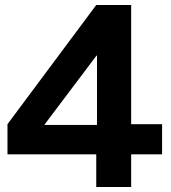

<svg xmlns="http://www.w3.org/2000/svg" viewBox="-20 -750 687 770"><path d="M366 0V-131H10V-252L366 -730H506V-252H630V-131H506V0ZM159 -249H369V-527H367L159 -251Z"/></svg>

Font: M PLUS 1
Style: Bold
Weight: 700
Designer: Coji Morishita
Foundry: UNDERFOREST DESIGN
Version: Version 1.001